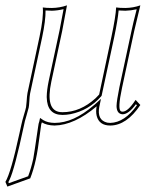

<svg xmlns="http://www.w3.org/2000/svg" viewBox="-27 -459 544 717"><path d="M474.1 -342.8 428.7 -130.9Q411.6 -51.3 424.3 -43.5Q427.7 -42 430.7 -42Q450.2 -42 478 -84Q479 -85.4 479.5 -85.9L497.1 -66.9Q445.8 9.3 384.8 9.8Q343.3 9.8 334 -26.4Q330.1 -43 334 -62Q250.5 8.3 176.8 9.8Q147.5 9.3 129.4 -2L128.9 -0.5Q127.4 3.4 127 4.9Q125.5 11.7 122.1 40.5Q114.3 103 106.9 136.2Q98.1 176.3 85.9 207L0.5 237.8L-6.8 220.2Q14.2 184.6 45.4 40Q48.3 25.4 52.7 6.8Q55.7 -7.8 62.5 -30.3Q68.4 -49.3 70.3 -59.1Q71.3 -64 72.3 -78.6Q73.7 -101.6 75.7 -111.8L120.6 -321.8Q136.2 -395 132.8 -431.2Q145 -429.2 167 -429.2Q196.3 -429.7 223.1 -439Q223.1 -438 205.1 -342.8L164.6 -153.8Q142.1 -47.4 197.3 -40.5Q202.1 -40 206.5 -40Q272.9 -40 330.1 -92.3Q337.9 -99.6 343.3 -106L389.2 -321.8Q405.3 -398.4 406.7 -431.2Q418.9 -429.2 441.4 -429.2Q470.7 -429.7 497.1 -439Q497.1 -438 474.1 -342.8ZM464.4 -345.2Q469.7 -371.1 483.4 -424.3Q461.4 -419.4 441.4 -418.9Q428.7 -418.9 416 -419.9Q413.1 -385.7 399.4 -319.8L352.5 -101.6L351.1 -99.6Q304.2 -46.4 236.3 -32.7Q220.7 -29.8 206.5 -29.8Q148.9 -29.8 147.5 -95.7Q147.5 -97.7 147.5 -98.6Q147.9 -122.6 154.8 -156.2L195.3 -345.2Q200.7 -371.1 210.4 -424.8Q188 -419.4 167 -418.9Q154.8 -418.9 143.1 -419.9Q143.6 -382.3 130.4 -319.8L85.4 -109.9Q83.5 -100.6 82.5 -80.1Q81.5 -63 80.1 -57.1Q77.6 -46.4 71.8 -26.9Q64.9 -4.9 62.5 9.3Q27.3 173.8 8.8 211.9Q6.3 216.8 4.4 220.7L5.9 225.1L78.1 199.2Q89.4 169.4 97.2 133.8Q99.6 122.6 115.2 15.6Q116.2 7.3 117.2 2.9Q118.2 -1.5 119.6 -4.9L122.6 -18.6L134.8 -10.3Q150.9 -0.5 176.8 0Q247.6 0 322.8 -65.4Q325.7 -67.9 327.6 -69.3L350.1 -89.8L343.8 -60.1Q334.5 -10.3 373.5 -1Q379.4 0 384.8 0Q438.5 -1.5 484.4 -65.9L480.5 -69.8Q453.1 -32.2 430.7 -32.2Q408.7 -33.7 408.2 -63Q408.7 -83 418.9 -133.3Z"/></svg>

Font: Linux Biolinum Outline O
Style: Italic
Weight: 400
Italic angle: -12°
Designer: Philipp H. Poll
Foundry: Philipp H. Poll
Version: Version 0.6.2